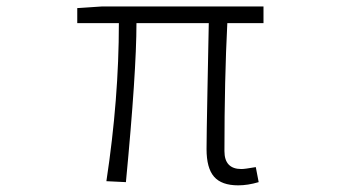

<svg xmlns="http://www.w3.org/2000/svg" viewBox="-20 -553 1040 586"><path d="M707 12.7Q656.2 12.7 633.3 -13.7Q610.4 -40 610.4 -97.7Q610.4 -134.8 613.3 -283.7Q616.2 -432.6 617.2 -482.4H396.5Q396.5 -334 364.3 2.9L304.7 0Q342.8 -251 342.8 -482.4H215.8V-528.3L290 -533.2H784.2V-482.4H673.8Q665 -310.5 665 -91.8Q665 -37.1 716.8 -37.1Q727.5 -37.1 760.7 -43L769.5 2.9Q736.3 12.7 707 12.7Z"/></svg>

Font: Gen Shin Gothic Monospace Light
Style: Regular
Weight: 300
Designer: [Source Han Sans]
Ryoko NISHIZUKA  (kana & ideographs); Paul D. Hunt (Latin, Greek & Cyrillic); Wenlong ZHANG  (bopomofo
Version: Version 1.002.20150607